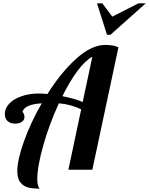

<svg xmlns="http://www.w3.org/2000/svg" viewBox="-20 -1020 896 1154"><path d="M563 -1000H595L655 -920L812 -1000H856L644 -811H623ZM84 8Q84 -59 124.5 -172Q165 -285 231 -399Q181 -396 152 -384Q123 -372 114 -347Q118 -347 122.5 -337Q127 -327 127 -316Q127 -298 111 -287.5Q95 -277 71 -277Q43 -277 26 -292Q9 -307 9 -335Q9 -369 35.5 -397Q62 -425 109 -441.5Q156 -458 213 -458Q234 -458 265 -455Q347 -585 438.5 -667.5Q530 -750 613 -750Q661 -750 692 -736L535 0H391L468 -363Q431 -380 400 -388Q369 -396 334 -399Q277 -276 240.5 -147.5Q204 -19 204 58Q204 96 218 114Q181 114 153 108Q125 102 104.5 79Q84 56 84 8ZM535 -679Q492 -656 445.5 -593.5Q399 -531 355 -442Q427 -428 477 -407Z"/></svg>

Font: Lobster
Style: Regular
Weight: 400
Designer: Impallari Type
Foundry: Impallari Type
Version: Version 2.100